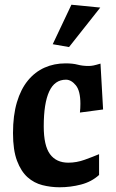

<svg xmlns="http://www.w3.org/2000/svg" viewBox="-20 -780 490 812"><path d="M35 -217Q35 -292 51.5 -347.5Q68 -403 98 -439.5Q128 -476 168.5 -494Q209 -512 257 -512Q288 -512 308.5 -506.5Q329 -501 354 -501Q365 -501 375 -503Q385 -505 405 -511L416 -317L318 -304Q319 -314 319.5 -322.5Q320 -331 320 -341Q320 -396 300.5 -419.5Q281 -443 259 -443Q211 -443 188 -393Q165 -343 165 -246Q165 -164 191.5 -128Q218 -92 269 -92Q304 -92 338.5 -104.5Q373 -117 399 -128V-40Q367 -11 322.5 0.5Q278 12 232 12Q195 12 159.5 3Q124 -6 96.5 -30.5Q69 -55 52 -100Q35 -145 35 -217ZM404 -748 272 -581 203 -593 282 -760Z"/></svg>

Font: CantoraOne
Style: Regular
Weight: 400
Designer: Pablo Impallari, Rodrigo Fuenzalida
Foundry: Pablo Impallari
Version: Version 1.001; ttfautohint (v0.8) -G 200 -r 50